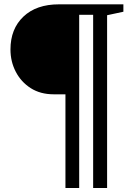

<svg xmlns="http://www.w3.org/2000/svg" viewBox="-20 -782 654 908"><path d="M289.5 107V-336H234Q171 -336 125.2 -365.2Q79.5 -394.5 54.5 -442.8Q29.5 -491 29.5 -548Q29.5 -645.5 90.8 -703.5Q152 -761.5 258.5 -761.5H563.5V-726.5L486.5 -710V107H420.5V-712H354.5V107Z"/></svg>

Font: Libre Caslon Text SemiBold
Style: Regular
Weight: 600
Designer: Pablo Impallari, Rodrigo Fuenzalida, Katja Schimmel
Foundry: Pablo Impallari, Rodrigo Fuenzalida
Version: Version 2.000